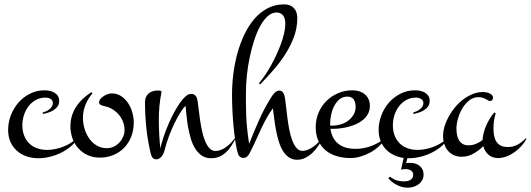

<svg xmlns="http://www.w3.org/2000/svg" viewBox="-20 -703 2422 876"><path d="M333 -69.8Q320.3 -48.8 300 -32.5Q279.8 -16.1 255.6 -4.6Q231.4 6.8 205.3 12.9Q179.2 19 155.3 19Q126 19 100.8 10.3Q75.7 1.5 56.9 -15.4Q38.1 -32.2 27.6 -55.9Q17.1 -79.6 17.1 -109.9Q17.1 -144 29.5 -176.8Q42 -209.5 64.2 -234.9Q86.4 -260.3 116.9 -275.6Q147.5 -291 183.1 -291Q194.8 -291 206.5 -288.6Q218.3 -286.1 228 -280.5Q237.8 -274.9 243.9 -265.6Q250 -256.3 250 -242.2Q250 -228 242.7 -217.5Q235.4 -207 224.1 -200.2Q212.9 -193.4 200 -189.2Q187 -185.1 175.3 -183.1V-189.9Q182.1 -191.9 190.2 -195.3Q198.2 -198.7 205.1 -204.1Q211.9 -209.5 216.6 -216.8Q221.2 -224.1 221.2 -232.9Q221.2 -239.7 218 -244.4Q214.8 -249 210.2 -252Q205.6 -254.9 199.7 -256.3Q193.8 -257.8 188 -257.8Q163.1 -257.8 143.3 -246.8Q123.5 -235.8 109.9 -217.8Q96.2 -199.7 89.1 -177.2Q82 -154.8 82 -131.8Q82 -105.5 90.1 -84.7Q98.1 -64 112.8 -49.3Q127.4 -34.7 148.4 -26.9Q169.4 -19 195.3 -19Q211.9 -19 230.7 -22.7Q249.5 -26.4 267.3 -33.2Q285.2 -40 301.3 -49.8Q317.4 -59.6 329.1 -71.8Z M590.3 -144Q590.3 -109.9 579.1 -80.6Q567.9 -51.3 547.4 -29.8Q526.9 -8.3 498.3 3.9Q469.7 16.1 435.1 16.1Q404.3 16.1 379.6 4.6Q355 -6.8 337.4 -26.4Q319.8 -45.9 310.5 -72Q301.3 -98.1 301.3 -127.9Q301.3 -152.8 308.3 -175.3Q315.4 -197.8 328.1 -217Q340.8 -236.3 358.4 -252.7Q376 -269 396.5 -282.2L402.3 -277.8Q381.8 -253.9 370.1 -225.1Q358.4 -196.3 358.4 -164.1Q358.4 -140.6 365.5 -116.5Q372.6 -92.3 386.2 -72.3Q399.9 -52.2 420.4 -39.6Q440.9 -26.9 467.3 -26.9Q483.9 -26.9 498.5 -33.7Q513.2 -40.5 524.2 -52.2Q535.2 -64 541.7 -78.9Q548.3 -93.8 548.3 -109.9Q548.3 -125.5 543.7 -140.4Q539.1 -155.3 530.8 -168.2Q522.5 -181.2 510.7 -191.7Q499 -202.1 485.4 -209Q477.5 -212.9 470.5 -214.8Q463.4 -216.8 455.1 -219.2Q451.7 -219.7 447.8 -220.9Q443.8 -222.2 440.4 -223.9Q437 -225.6 434.6 -228.5Q432.1 -231.4 432.1 -235.8Q432.1 -244.6 438.5 -252Q444.8 -259.3 453.6 -264.9Q462.4 -270.5 472.2 -273.7Q481.9 -276.9 489.3 -276.9Q514.2 -276.9 533.2 -264.2Q552.2 -251.5 564.9 -231.9Q577.6 -212.4 584 -189Q590.3 -165.5 590.3 -144Z M1054.2 -69.8Q1044.9 -52.2 1034.4 -36.1Q1023.9 -20 1010.7 -7.8Q997.6 4.4 981 11.7Q964.4 19 942.9 19Q918.5 19 900.9 7.1Q883.3 -4.9 870.8 -24.7Q858.4 -44.4 850.8 -69.8Q843.3 -95.2 838.4 -121.6Q833.5 -147.9 831.1 -173.6Q828.6 -199.2 826.7 -219.7Q817.4 -212.4 804.2 -191.7Q791 -170.9 777.3 -143.1Q763.7 -115.2 751.2 -82.5Q738.8 -49.8 731 -18.1Q729.5 -11.2 726.3 -3.9Q723.1 3.4 718.5 9.5Q713.9 15.6 707.5 19.8Q701.2 23.9 693.4 23.9Q680.7 23.9 675 15.1Q669.4 6.3 667 -4.9Q652.8 -66.9 647.2 -123.5Q641.6 -180.2 641.6 -236.8Q641.6 -250.5 646.2 -260.5Q650.9 -270.5 658.7 -277.1Q666.5 -283.7 677.2 -286.9Q688 -290 699.7 -290Q701.2 -290 704.3 -290Q707.5 -290 710.4 -289.3Q713.4 -288.6 715.3 -287.1Q717.3 -285.6 716.8 -283.2Q704.1 -219.2 704.6 -153.1Q705.1 -86.9 711.4 -25.9Q716.8 -50.3 727.3 -81.3Q737.8 -112.3 751.7 -143.8Q765.6 -175.3 782 -203.9Q798.3 -232.4 815.4 -252Q823.7 -261.2 832.3 -267.8Q840.8 -274.4 853.5 -274.4Q860.8 -274.4 865.7 -271.5Q870.6 -268.6 873.8 -264.2Q877 -259.8 878.7 -254.2Q880.4 -248.5 881.3 -243.2Q883.8 -229 886.2 -206.5Q888.7 -184.1 892.3 -158.7Q896 -133.3 901.4 -107.7Q906.7 -82 915 -61.3Q923.3 -40.5 935.1 -27.3Q946.8 -14.2 962.9 -14.2Q976.1 -14.2 988.5 -19.3Q1001 -24.4 1012.2 -32.5Q1023.4 -40.5 1033.2 -51Q1043 -61.5 1050.8 -71.8Z M1452.1 -71.8Q1443.8 -54.2 1431.9 -36.9Q1419.9 -19.5 1405.3 -5.6Q1390.6 8.3 1373 17.1Q1355.5 25.9 1335.4 25.9Q1313.5 25.9 1297.4 14.4Q1281.2 2.9 1270 -15.9Q1258.8 -34.7 1251.5 -59.1Q1244.1 -83.5 1239.3 -109.4Q1234.4 -135.3 1231.2 -161.1Q1228 -187 1225.1 -208.5Q1209.5 -188 1196.8 -165Q1184.1 -142.1 1172.4 -117.4Q1160.6 -92.8 1149.4 -67.4Q1138.2 -42 1125.5 -17.1Q1122.6 -11.7 1119.6 -5.6Q1116.7 0.5 1112.8 5.6Q1108.9 10.7 1103.5 14.2Q1098.1 17.6 1090.8 17.6Q1084 17.6 1079.3 15.1Q1074.7 12.7 1071.5 9Q1068.4 5.4 1066.7 1Q1064.9 -3.4 1064 -7.3Q1058.1 -28.3 1053.5 -60.1Q1048.8 -91.8 1045.4 -127.9Q1042 -164.1 1040.3 -201.4Q1038.6 -238.8 1038.6 -270.5Q1038.6 -315.9 1044.4 -364Q1050.3 -412.1 1062.7 -458Q1075.2 -503.9 1094.5 -544.7Q1113.8 -585.4 1140.1 -616.2Q1166.5 -647 1200.4 -665Q1234.4 -683.1 1276.4 -683.1Q1304.2 -683.1 1320.3 -666.7Q1336.4 -650.4 1336.4 -620.1Q1336.4 -574.7 1320.6 -533Q1304.7 -491.2 1280 -453.1Q1255.4 -415 1225.3 -381.1Q1195.3 -347.2 1167.5 -318.4L1161.1 -323.2Q1173.3 -336.9 1187.3 -357.2Q1201.2 -377.4 1214.6 -401.1Q1228 -424.8 1240.2 -450.9Q1252.4 -477.1 1261.7 -502.4Q1271 -527.8 1276.4 -551.5Q1281.7 -575.2 1281.7 -594.7Q1281.7 -605 1279.8 -614.3Q1277.8 -623.5 1272.9 -630.6Q1268.1 -637.7 1260.5 -641.8Q1252.9 -646 1242.2 -646Q1220.7 -646 1201.9 -629.4Q1183.1 -612.8 1167.5 -584.7Q1151.9 -556.6 1139.9 -519.5Q1127.9 -482.4 1119.4 -441.9Q1110.8 -401.4 1106.4 -359.9Q1102.1 -318.4 1102.1 -280.8Q1102.1 -255.4 1102.1 -229.5Q1102.1 -203.6 1103.3 -175.3Q1104.5 -147 1107.7 -115.2Q1110.8 -83.5 1116.7 -46.4Q1138.2 -102.1 1162.1 -155.5Q1186 -209 1213.9 -253.4Q1217.8 -259.8 1221.9 -266.1Q1226.1 -272.5 1231 -277.6Q1235.8 -282.7 1241.7 -286.1Q1247.6 -289.6 1254.4 -289.6Q1262.7 -289.6 1267.6 -284.9Q1272.5 -280.3 1275.4 -273.4Q1278.3 -266.6 1279.5 -258.8Q1280.8 -251 1281.7 -244.6Q1283.7 -230.5 1286.1 -208Q1288.6 -185.5 1292 -159.9Q1295.4 -134.3 1300.5 -108.4Q1305.7 -82.5 1313.7 -61.8Q1321.8 -41 1333 -27.8Q1344.2 -14.6 1359.9 -14.6Q1372.6 -14.6 1385.3 -20Q1397.9 -25.4 1409.7 -33.7Q1421.4 -42 1431.4 -52.7Q1441.4 -63.5 1448.2 -73.7Z M1739.3 -69.8Q1726.6 -51.3 1708.7 -35.2Q1690.9 -19 1669.7 -7.3Q1648.4 4.4 1625.2 11.2Q1602.1 18.1 1578.6 18.1Q1545.4 18.1 1516.6 9.5Q1487.8 1 1466.3 -16.6Q1444.8 -34.2 1432.6 -60.8Q1420.4 -87.4 1420.4 -123Q1420.4 -158.2 1433.3 -188.7Q1446.3 -219.2 1469 -241.9Q1491.7 -264.6 1522.5 -277.8Q1553.2 -291 1588.4 -291Q1605 -291 1619.4 -286.4Q1633.8 -281.7 1644.5 -272.7Q1655.3 -263.7 1661.4 -250.5Q1667.5 -237.3 1667.5 -220.2Q1667.5 -199.7 1659.2 -184.1Q1650.9 -168.5 1637.2 -156.7Q1623.5 -145 1606.2 -137.2Q1588.9 -129.4 1570.1 -124.5Q1551.3 -119.6 1533 -117.4Q1514.6 -115.2 1499.5 -115.2H1487.8Q1494.1 -70.8 1522.9 -47.4Q1551.8 -23.9 1602.5 -23.9Q1638.7 -23.9 1673.1 -36.6Q1707.5 -49.3 1735.4 -71.8ZM1486.3 -129.9H1498.5Q1516.1 -129.9 1534.7 -135.5Q1553.2 -141.1 1568.1 -152.1Q1583 -163.1 1592.8 -179.2Q1602.5 -195.3 1602.5 -215.8Q1602.5 -235.8 1594 -249Q1585.4 -262.2 1564.5 -262.2Q1543 -262.2 1528.1 -249.3Q1513.2 -236.3 1503.9 -217.5Q1494.6 -198.7 1490.5 -178Q1486.3 -157.2 1486.3 -141.1Z M1821.8 17.6Q1796.9 14.2 1775.9 3.9Q1754.9 -6.3 1739.7 -22.7Q1724.6 -39.1 1716.1 -61Q1707.5 -83 1707.5 -109.9Q1707.5 -144 1720 -176.8Q1732.4 -209.5 1754.6 -234.9Q1776.9 -260.3 1807.4 -275.6Q1837.9 -291 1873.5 -291Q1885.3 -291 1897 -288.6Q1908.7 -286.1 1918.5 -280.5Q1928.2 -274.9 1934.3 -265.6Q1940.4 -256.3 1940.4 -242.2Q1940.4 -228 1933.1 -217.5Q1925.8 -207 1914.6 -200.2Q1903.3 -193.4 1890.4 -189.2Q1877.4 -185.1 1865.7 -183.1V-189.9Q1872.6 -191.9 1880.6 -195.3Q1888.7 -198.7 1895.5 -204.1Q1902.3 -209.5 1907 -216.8Q1911.6 -224.1 1911.6 -232.9Q1911.6 -239.7 1908.4 -244.4Q1905.3 -249 1900.6 -252Q1896 -254.9 1890.1 -256.3Q1884.3 -257.8 1878.4 -257.8Q1853.5 -257.8 1833.7 -246.8Q1814 -235.8 1800.3 -217.8Q1786.6 -199.7 1779.5 -177.2Q1772.5 -154.8 1772.5 -131.8Q1772.5 -105.5 1780.5 -84.7Q1788.6 -64 1803.2 -49.3Q1817.9 -34.7 1838.9 -26.9Q1859.9 -19 1885.7 -19Q1902.3 -19 1921.1 -22.7Q1939.9 -26.4 1957.8 -33.2Q1975.6 -40 1991.7 -49.8Q2007.8 -59.6 2019.5 -71.8L2023.4 -69.8Q2010.7 -48.8 1990.5 -32.5Q1970.2 -16.1 1946 -4.6Q1921.9 6.8 1895.8 12.9Q1869.6 19 1845.7 19H1838.4L1833 41.5Q1841.8 40 1851.1 40Q1863.8 40 1875 43.5Q1886.2 46.9 1894.5 53.7Q1902.8 60.5 1907.7 70.6Q1912.6 80.6 1912.6 93.3Q1912.6 108.4 1906 119.6Q1899.4 130.9 1888.9 138.4Q1878.4 146 1865.5 149.7Q1852.5 153.3 1839.4 153.3Q1824.7 153.3 1811.5 149.2Q1798.3 145 1786.9 138.9Q1775.4 132.8 1766.6 125.2Q1757.8 117.7 1752 110.4L1758.3 103Q1775.9 115.7 1790.5 120.1Q1805.2 124.5 1823.2 124.5Q1842.3 124.5 1853.8 116.9Q1865.2 109.4 1865.2 94.2Q1865.2 81.1 1854.7 74.7Q1844.2 68.4 1830.6 68.4Q1824.2 68.4 1818.4 69.3Q1812.5 70.3 1809.6 71.3Z M2229.5 -255.9Q2229.5 -250.5 2225.6 -246.3Q2221.7 -242.2 2216.3 -242.2Q2211.9 -242.2 2207 -244.9Q2202.1 -247.6 2196 -251Q2189.9 -254.4 2181.9 -257.1Q2173.8 -259.8 2163.6 -259.8Q2139.6 -259.8 2120.8 -244.9Q2102.1 -230 2089.1 -208Q2076.2 -186 2069.3 -161.1Q2062.5 -136.2 2062.5 -116.2Q2062.5 -102.1 2064.9 -88.6Q2067.4 -75.2 2073.5 -64.2Q2079.6 -53.2 2090.3 -46.6Q2101.1 -40 2117.7 -40Q2135.3 -40 2151.4 -46.6Q2167.5 -53.2 2181.6 -64Q2182.1 -79.6 2186.8 -96.9Q2191.4 -114.3 2198.7 -131.1Q2206.1 -147.9 2215.6 -163.1Q2225.1 -178.2 2235.4 -189.9L2241.7 -186Q2236.3 -169.4 2233.9 -151.9Q2231.4 -134.3 2231.4 -117.2Q2231.4 -99.6 2234.4 -84Q2237.3 -68.4 2244.6 -56.9Q2252 -45.4 2264.6 -38.8Q2277.3 -32.2 2297.4 -32.2Q2321.8 -32.2 2342.3 -43.5Q2362.8 -54.7 2378.4 -71.8L2382.3 -69.8Q2373.5 -52.7 2359.4 -37.1Q2345.2 -21.5 2327.9 -9Q2310.5 3.4 2291 10.7Q2271.5 18.1 2252.4 18.1Q2225.6 18.1 2208.5 2.7Q2191.4 -12.7 2185.1 -36.1Q2164.6 -15.6 2139.4 -1.7Q2114.3 12.2 2086.4 12.2Q2065.9 12.2 2050 4.6Q2034.2 -2.9 2023.4 -15.6Q2012.7 -28.3 2007.1 -45.7Q2001.5 -63 2001.5 -82Q2001.5 -104 2008.5 -127.2Q2015.6 -150.4 2028.1 -172.9Q2040.5 -195.3 2057.6 -215.3Q2074.7 -235.4 2095 -250.5Q2115.2 -265.6 2137.7 -274.4Q2160.2 -283.2 2183.6 -283.2Q2189 -283.2 2196.8 -282Q2204.6 -280.8 2211.9 -277.8Q2219.2 -274.9 2224.4 -269.5Q2229.5 -264.2 2229.5 -255.9Z"/></svg>

Font: Montez
Style: Regular
Weight: 400
Designer: Astigmatic (AOETI)
Foundry: Astigmatic (AOETI)
Version: Version 1.001